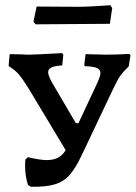

<svg xmlns="http://www.w3.org/2000/svg" viewBox="-20 -708 521 734"><path d="M479 -497 472 -454Q452 -435 441 -420Q430 -405 413 -369L293 -116Q269 -65 246.5 -39.5Q224 -14 190.5 -3.5Q157 7 98 6L87 -1Q76 -34 76 -74Q76 -90 77 -98L87 -107Q133 -96 159 -96Q184 -96 201.5 -105Q219 -114 231 -134L88 -372Q66 -407 52 -423.5Q38 -440 15 -454L13 -457L17 -501L67 -500Q77 -499 92 -499Q110 -499 218 -505L222 -498L218 -458Q189 -456 176.5 -450Q164 -444 164 -432Q164 -417 185 -382L270 -237H280L352 -391Q364 -418 364 -429Q364 -442 350.5 -448Q337 -454 304 -455L302 -459L307 -501L385 -499Q427 -499 474 -502ZM108 -625 120 -683 274 -682Q305 -682 347 -684.5Q389 -687 402 -688L409 -677L400 -617L258 -616L116 -615Z"/></svg>

Font: Alegreya SC Medium
Style: Regular
Weight: 500
Designer: Juan Pablo del Peral
Foundry: Huerta Tipografica
Version: Version 2.007; ttfautohint (v1.6)